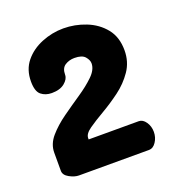

<svg xmlns="http://www.w3.org/2000/svg" viewBox="-86 -800 497 547"><g transform="rotate(-20 163.0 -526.5)"><path d="M63 -322Q50 -322 34.5 -330.5Q19 -339 19 -352V-407Q19 -433 38 -455Q57 -477 85 -497Q113 -517 140.5 -535.5Q168 -554 187 -572.5Q206 -591 206 -610Q206 -620 197 -630.5Q188 -641 165 -641Q149 -641 136.5 -633Q124 -625 124 -605Q124 -592 110 -580.5Q96 -569 71 -569Q52 -569 39 -579.5Q26 -590 26 -620Q26 -656 46 -680.5Q66 -705 98 -718Q130 -731 164 -731Q199 -731 232 -718Q265 -705 286 -679Q307 -653 307 -613Q307 -578 288.5 -551Q270 -524 243 -504Q216 -484 188.5 -468Q161 -452 142.5 -439Q124 -426 124 -413V-409H276Q288 -409 297 -396Q306 -383 306 -366Q306 -349 297 -335.5Q288 -322 276 -322Z"/></g></svg>

Font: Dosis ExtraLight ExtraBold
Style: Regular
Weight: 800
Version: Version 3.001; ttfautohint (v1.8.2)